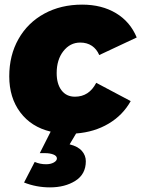

<svg xmlns="http://www.w3.org/2000/svg" viewBox="-20 -571 618 830"><path d="M396 -213 545 -134Q511 -73 449.5 -36.5Q388 0 309 6L281 53Q317 62 334 81.5Q351 101 351 126Q351 182 306 210.5Q261 239 196 239Q137 239 84 218L130 129Q153 139 179 139Q199 139 212.5 131.5Q226 124 226 114Q226 103 211 97Q196 91 174 91H152L199 -2Q115 -22 67.5 -85.5Q20 -149 20 -241Q20 -332 60 -402.5Q100 -473 171.5 -512Q243 -551 335 -551Q420 -551 481.5 -514Q543 -477 571 -409L409 -333Q398 -359 377 -373Q356 -387 327 -387Q283 -387 254 -350Q225 -313 225 -255Q225 -208 246 -180.5Q267 -153 304 -153Q365 -153 396 -213Z"/></svg>

Font: Gontserrat ExtraBold
Style: Italic
Weight: 800
Italic angle: -11.3°
Designer: Julieta Ulanovsky
Foundry: Julieta Ulanovsky
Version: Version 6.001